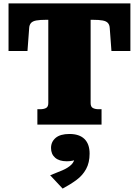

<svg xmlns="http://www.w3.org/2000/svg" viewBox="-20 -730 814 1125"><path d="M263 -126V-614H251Q214 -614 192.5 -610Q171 -606 161.5 -595Q152 -584 151 -566L141 -431H30V-710H744V-431H633L623 -566Q622 -584 612.5 -595Q603 -606 581.5 -610Q560 -614 523 -614H511V-126Q511 -104 524.5 -97Q538 -90 558 -90H575V0H199V-90H215Q236 -90 249.5 -97Q263 -104 263 -126ZM347 375 274 297Q313 282 345.5 268Q378 254 397.5 235.5Q417 217 418 188L434 201Q422 208 406 211.5Q390 215 371 215Q327 215 303 194Q279 173 279 137Q279 101 306 78Q333 55 387 55Q445 55 475 84.5Q505 114 505 170Q505 223 484.5 260.5Q464 298 428 324.5Q392 351 347 375Z"/></svg>

Font: Roboto Serif 20pt Black
Style: Regular
Weight: 900
Version: Version 1.008